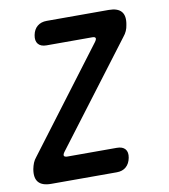

<svg xmlns="http://www.w3.org/2000/svg" viewBox="-82 -800 764 869"><g transform="rotate(-10 300.0 -365.0)"><path d="M83 0Q42 0 25 -20Q8 -40 15 -80Q18 -95 23 -107.5Q28 -120 38 -132L389 -597Q398 -609 396 -615Q394 -621 381 -621H171Q145 -621 133 -635.5Q121 -650 126 -676Q131 -702 148 -716Q165 -730 191 -730H476Q517 -730 534 -710Q551 -690 543 -649Q541 -635 535.5 -622.5Q530 -610 520 -598L168 -133Q159 -121 161.5 -115Q164 -109 178 -109H404Q430 -109 442 -95Q454 -81 449 -55Q444 -29 427.5 -14.5Q411 0 385 0Z"/></g></svg>

Font: Maple Mono SemiBold
Style: Italic
Weight: 600
Italic angle: -10°
Monospace: yes
Designer: subframe7536
Version: Version 7.000